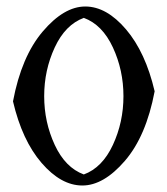

<svg xmlns="http://www.w3.org/2000/svg" viewBox="-20 -556 515 591"><path d="M456 -275Q430 -137 364.5 -61Q299 15 233.5 15Q168 15 108 -54.5Q48 -124 20 -244Q46 -382 111.5 -459Q177 -536 242.5 -536Q308 -536 368 -465.5Q428 -395 456 -275ZM238 -19Q295 -40 327.5 -110Q360 -180 360 -260Q360 -340 327.5 -410Q295 -480 238 -501Q181 -480 148.5 -410Q116 -340 116 -260Q116 -180 148.5 -110Q181 -40 238 -19Z"/></svg>

Font: Almendra SC
Style: Regular
Weight: 400
Designer: Ana Sanfelippo
Foundry: Ana Sanfelippo
Version: Version 1.002